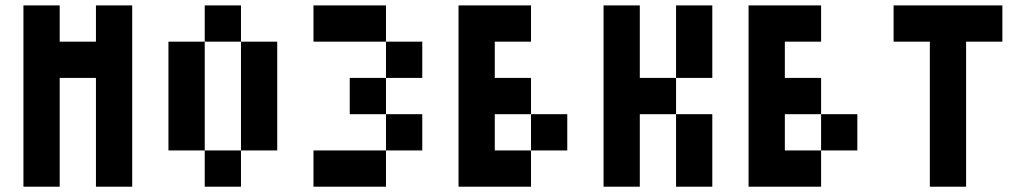

<svg xmlns="http://www.w3.org/2000/svg" viewBox="-20 -704 3868 724"><path d="M68.4 -683.6H205.1V-546.9H341.8V-683.6H478.5V0H341.8V-410.2H205.1V0H68.4Z M888.7 -546.9H752V-683.6H888.7ZM888.7 0H752V-136.7H888.7ZM888.7 -546.9H1025.4V-136.7H888.7ZM615.2 -546.9H752V-136.7H615.2Z M1162.1 -546.9V-683.6H1435.5V-546.9ZM1162.1 0V-136.7H1435.5V0ZM1572.3 -136.7H1435.5V-273.4H1572.3ZM1435.5 -273.4H1298.8V-410.2H1435.5ZM1572.3 -410.2H1435.5V-546.9H1572.3Z M2119.1 -136.7H1982.4V-273.4H2119.1ZM1982.4 -683.6V-546.9H1845.7V-410.2H1982.4V-273.4H1845.7V-136.7H1982.4V0H1709V-683.6Z M2529.3 -683.6H2666V-410.2H2529.3ZM2529.3 -273.4H2666V0H2529.3ZM2255.9 -683.6H2392.6V-410.2H2529.3V-273.4H2392.6V0H2255.9Z M3212.9 -136.7H3076.2V-273.4H3212.9ZM3076.2 -683.6V-546.9H2939.5V-410.2H3076.2V-273.4H2939.5V-136.7H3076.2V0H2802.7V-683.6Z M3486.3 -546.9H3349.6V-683.6H3759.8V-546.9H3623V0H3486.3Z"/></svg>

Font: DatCub
Style: Bold
Weight: 700
Designer: GGBot
Version: 1.00